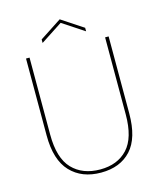

<svg xmlns="http://www.w3.org/2000/svg" viewBox="-126 -955 882 1053"><g transform="rotate(-15 314.5 -428.5)"><path d="M100 -704V-267Q100 -133 158.5 -72Q217 -11 317 -11Q415 -11 472 -72Q529 -133 529 -267V-704H549V-267Q549 -127 487.5 -60Q426 7 317 7Q208 7 144 -60.5Q80 -128 80 -267V-704ZM314 -844 190 -763V-783L314 -864L437 -783V-763Z"/></g></svg>

Font: Fz Poppins Thin
Style: Regular
Weight: 100
Designer: Ninad Kale (Devanagari), Jonny Pinhorn (Latin)
Foundry: Indian Type Foundry
Version: Vit hóa bi Vntype.Com & FontZin.Com